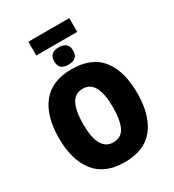

<svg xmlns="http://www.w3.org/2000/svg" viewBox="-241 -1171 1193 1316"><g transform="rotate(-30 355.0 -513.0)"><path d="M193 -1036V-927H517V-1036ZM279 -829Q279 -762 353 -762Q429 -762 429 -829Q429 -899 353 -899Q279 -899 279 -829ZM354 -725Q197 -725 120.5 -628Q44 -531 44 -359Q44 -185 121 -87.5Q198 10 354 10Q512 10 588 -87.5Q664 -185 664 -358Q664 -532 588.5 -628.5Q513 -725 354 -725ZM354 -571Q471 -571 471 -358Q471 -254 444 -200.5Q417 -147 354 -147Q236 -147 236 -358Q236 -461 264 -516Q292 -571 354 -571Z"/></g></svg>

Font: Noto Sans UI SemiCondensed Black
Style: Regular
Weight: 900
Width: 4
Designer: Monotype Design Team
Foundry: Monotype Imaging Inc.
Version: 1.001